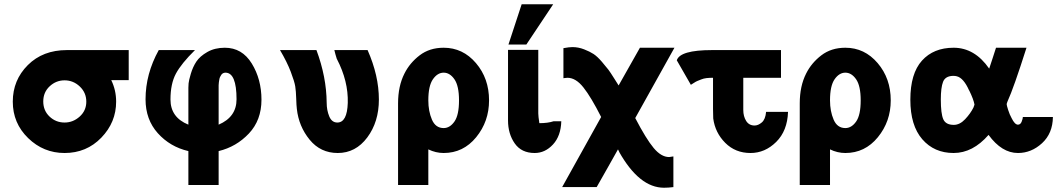

<svg xmlns="http://www.w3.org/2000/svg" viewBox="-20 -707 4961 901"><path d="M294 -472H584V-331H502Q525 -284 525 -230Q525 -133 455.5 -61Q386 11 283 11Q184 11 112 -59Q40 -129 40 -230Q40 -331 110.5 -401.5Q181 -472 294 -472ZM283 -132Q323 -132 354 -160Q385 -188 385 -230Q385 -272 354.5 -301Q324 -330 283 -330Q243 -330 213 -302Q183 -274 183 -231Q183 -188 212.5 -160Q242 -132 283 -132Z M663 -241Q663 -360 725 -472H895Q831 -409 805.5 -361.5Q780 -314 780 -240Q780 -156 864 -122V-295Q864 -303 865 -316Q866 -329 875.5 -361Q885 -393 901.5 -418Q918 -443 953 -463Q988 -483 1035 -483Q1116 -483 1161.5 -409Q1207 -335 1207 -239Q1207 -143 1148 -80.5Q1089 -18 1006 2V161H864V2Q778 -18 720.5 -82Q663 -146 663 -241ZM1006 -122Q1090 -158 1090 -241Q1090 -366 1038 -366Q1032 -366 1027 -363.5Q1022 -361 1018.5 -356Q1015 -351 1012.5 -345.5Q1010 -340 1009 -333Q1008 -326 1007 -320Q1006 -314 1006 -307Q1006 -300 1006 -295.5Q1006 -291 1006 -286V-282Z M1294 -472H1465Q1512 -346 1513 -225Q1513 -190 1525 -161Q1537 -132 1563 -132Q1609 -132 1612 -224Q1615 -326 1561 -430V-429Q1553 -454 1549 -472H1705Q1758 -352 1758 -240Q1758 -135 1703.5 -62Q1649 11 1565 11Q1484 11 1433 -51.5Q1382 -114 1373 -196Q1371 -211 1370 -245Q1369 -279 1365.5 -301.5Q1362 -324 1344.5 -370Q1327 -416 1294 -472Z M1848 161V-222Q1848 -303 1878 -362Q1903 -412 1949.5 -447.5Q1996 -483 2062 -483Q2152 -483 2213.5 -411Q2275 -339 2275 -236Q2275 -137 2214.5 -63Q2154 11 2062 11Q2025 11 1990 -6V161ZM1990 -236Q1990 -185 2007 -145.5Q2024 -106 2062 -106Q2091 -106 2112.5 -136.5Q2134 -167 2134 -236Q2134 -304 2112.5 -335Q2091 -366 2062 -366Q2033 -366 2011.5 -335Q1990 -304 1990 -236Z M2364 -142V-473H2506V-177V-175Q2506 -162 2511 -129Q2551 -129 2578 -138H2614Q2612 -69 2575 -29Q2538 11 2489 11Q2427 11 2395.5 -34Q2364 -79 2364 -142ZM2366 -498 2428 -687H2576L2450 -498Z M2618 171 2801 -158Q2754 -251 2718 -296.5Q2682 -342 2643 -342Q2641 -342 2632 -341L2624 -340V-481Q2651 -486 2666 -486Q2694 -486 2721 -475.5Q2748 -465 2765.5 -453.5Q2783 -442 2804.5 -417Q2826 -392 2835 -380Q2844 -368 2862.5 -338.5Q2881 -309 2883 -306L2983 -483H3145L2961 -153Q3012 -55 3047.5 -12.5Q3083 30 3120 30L3140 27V171Q3116 174 3096 174Q2980 174 2885 5L2886 6L2880 -6Q2871 10 2835 74Q2799 138 2780 171Z M3156 -424Q3171 -472 3322 -472H3645V-342H3468V-191Q3468 -161 3481.5 -139.5Q3495 -118 3521 -118Q3538 -118 3555 -132.5Q3572 -147 3575 -182H3678Q3675 -93 3622.5 -41Q3570 11 3502 11Q3431 11 3383.5 -36.5Q3336 -84 3327 -151V-150Q3326 -165 3326 -196V-342Q3309 -342 3295.5 -340.5Q3282 -339 3270 -334Q3258 -329 3252.5 -327Q3247 -325 3235.5 -317.5Q3224 -310 3222 -309Z M3733 161V-222Q3733 -303 3763 -362Q3788 -412 3834.5 -447.5Q3881 -483 3947 -483Q4037 -483 4098.5 -411Q4160 -339 4160 -236Q4160 -137 4099.5 -63Q4039 11 3947 11Q3910 11 3875 -6V161ZM3875 -236Q3875 -185 3892 -145.5Q3909 -106 3947 -106Q3976 -106 3997.5 -136.5Q4019 -167 4019 -236Q4019 -304 3997.5 -335Q3976 -366 3947 -366Q3918 -366 3896.5 -335Q3875 -304 3875 -236Z M4252 -239Q4252 -362 4306.5 -422.5Q4361 -483 4455 -483Q4554 -483 4622 -385Q4626 -398 4638 -433.5Q4650 -469 4654 -483H4797Q4737 -294 4708 -231Q4704 -221 4704 -218Q4704 -213 4711 -191Q4718 -169 4727 -153Q4742 -122 4757 -122Q4769 -122 4774.5 -136.5Q4780 -151 4780 -158H4921Q4920 -81 4870 -35Q4820 11 4757 11Q4681 11 4619 -74Q4545 11 4455 11Q4364 11 4308 -53.5Q4252 -118 4252 -239ZM4395 -240Q4395 -174 4406.5 -147.5Q4418 -121 4456 -121Q4484 -121 4509 -147.5Q4534 -174 4548 -202Q4549 -204 4553 -216Q4549 -240 4528 -283V-282Q4502 -341 4470 -349Q4464 -351 4452 -351Q4416 -350 4405.5 -323Q4395 -296 4395 -240Z"/></svg>

Font: Coval
Style: Heavy
Weight: 900
Foundry: Context Ltd
Version: Version 001.000